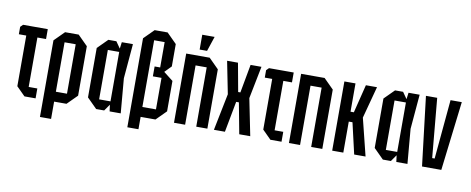

<svg xmlns="http://www.w3.org/2000/svg" viewBox="-71 -1060 3753 1530"><g transform="rotate(10 1805.0 -295.0)"><path d="M80 -70V-480H20V-540L40 -560H240V-480H170V-80H240V0H150Z M300 140V-480L380 -560H490L570 -480V-80L490 0H390V140ZM480 -480H390V-80H480Z M730 0 650 -80V-480L730 -560H795L832 -507L839 -560H929L905 -280L929 0H839L832 -53L795 0ZM740 -80H832V-480H740Z M1265 -620V-439L1213 -386L1290 -326V-80L1210 0H1070V-80H1200V-335H1130V-415H1175V-620H1090V100H1000V-620L1080 -700H1185Z M1360 0V-560H1550L1630 -480V0H1540V-480H1450V0ZM1460 -610V-730H1560L1520 -610Z M1683 0 1743 -298 1691 -560H1779L1821 -330H1839L1881 -560H1969L1917 -298L1977 0H1888L1841 -250H1819L1772 0Z M2070 -70V-480H2010V-540L2030 -560H2230V-480H2160V-80H2230V0H2140Z M2290 0V-560H2480L2560 -480V0H2470V-480H2380V0Z M2640 0V-560H2730V-331H2757L2814 -560H2904L2835 -302L2910 0H2818L2760 -251H2730V0Z M3050 0 2970 -80V-480L3050 -560H3115L3152 -507L3159 -560H3249L3225 -280L3249 0H3159L3152 -53L3115 0ZM3060 -80H3152V-480H3060Z M3367 0 3300 -560H3391L3435 -80H3455L3499 -560H3590L3523 0Z"/></g></svg>

Font: Tektur Condensed
Style: Regular
Weight: 400
Width: 3
Designer: Adam Jagosz
Foundry: Adam Jagosz
Version: Version 1.005;gftools[0.9.30]